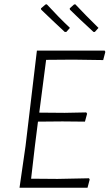

<svg xmlns="http://www.w3.org/2000/svg" viewBox="-20 -875 511 895"><path d="M422 -726H416Q342 -794 306 -830L305 -836L325 -854L331 -855Q375 -808 439 -745ZM289 -726H282Q227 -777 172 -830L171 -836L192 -854L198 -855Q255 -793 306 -745ZM395 -44 398 -38 388 0H71L99 -194L152 -639H468L471 -633L461 -595L321 -597L195 -596L163 -350L281 -349L382 -351L386 -345L376 -308L271 -309L157 -308L143 -197L125 -42L248 -41Z"/></svg>

Font: Alegreya Sans Light
Style: Italic
Weight: 300
Italic angle: -7°
Designer: Juan Pablo del Peral
Foundry: Huerta Tipografica
Version: Version 2.007